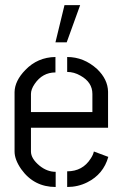

<svg xmlns="http://www.w3.org/2000/svg" viewBox="-20 -746 490 766"><path d="M201.2 -577.1 237.3 -725.6H299.8L246.1 -577.1ZM38.1 -141.6V-378.9Q39.1 -423.8 81.1 -466.8Q129.9 -517.6 201.2 -518.6V-457Q149.4 -457 118.2 -411.1Q103.5 -389.6 103.5 -371.1V-298.8H348.6V-371.1Q348.6 -418 300.8 -444.3Q275.4 -459 248 -459V-518.6Q314.5 -518.6 367.2 -470.7Q410.2 -429.7 411.1 -379.9V-236.3H103.5V-141.6Q103.5 -113.3 137.7 -85Q168 -60.5 202.1 -60.5V0Q115.2 0 64.5 -71.3Q38.1 -109.4 38.1 -141.6ZM248 0V-62.5Q309.6 -62.5 341.8 -113.3Q351.6 -127.9 354.5 -141.6L412.1 -120.1Q392.6 -50.8 328.1 -18.6Q291 0 248 0Z"/></svg>

Font: Post No Bills Jaffna Medium
Style: Regular
Weight: 500
Designer: Kosala Senevirathne, Siva Puranthara, Lasantha Premarathna, Tharique Azeez
Foundry: Mooniak
Version: Version 1.220 ; ttfautohint (v1.6)